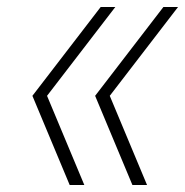

<svg xmlns="http://www.w3.org/2000/svg" viewBox="-20 -531 531 551"><path d="M360 0 253 -256 449 -511H491L295 -256L402 0ZM180 0 73 -256 269 -511H311L115 -256L222 0Z"/></svg>

Font: Overpass Thin
Style: Italic
Weight: 250
Italic angle: -10°
Designer: Delve Withrington, Dave Bailey, Thomas Jockin
Foundry: Delve Fonts LLC
Version: Version 4.000